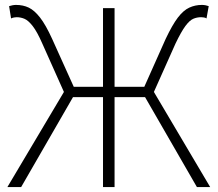

<svg xmlns="http://www.w3.org/2000/svg" viewBox="-20 -761 886 781"><path d="M10 0 240 -387 152 -584Q131 -632 113 -655Q95 -678 79.5 -684.5Q64 -691 48 -691Q44 -691 37.5 -690Q31 -689 25 -686L17 -736Q23 -738 30.5 -739.5Q38 -741 45 -741Q74 -741 97 -730Q120 -719 143 -689.5Q166 -660 192 -603L280 -408H399V-728H446V-408H567L654 -603Q681 -660 703.5 -689.5Q726 -719 750 -730Q774 -741 801 -741Q809 -741 816.5 -739.5Q824 -738 829 -736L820 -686Q816 -689 809.5 -690Q803 -691 798 -691Q781 -691 766 -684.5Q751 -678 734 -655Q717 -632 694 -584L606 -387L835 0H781L570 -366H446V0H399V-366H277L66 0Z"/></svg>

Font: Noto Sans SC ExtraLight
Style: Regular
Weight: 250
Designer: Ryoko NISHIZUKA 西塚涼子 (kana, bopomofo & ideographs); Paul D. Hunt (Latin, Greek & Cyrillic); Sandoll Communications 산돌커뮤니
Foundry: Adobe
Version: Version 2.004-H2;hotconv 1.0.118;makeotfexe 2.5.65603